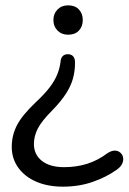

<svg xmlns="http://www.w3.org/2000/svg" viewBox="-20 -510 483 719"><path d="M216 189Q159 189 116 170.5Q73 152 48.5 118Q24 84 24 40Q24 -3 43.5 -41Q63 -79 116 -129Q148 -159 166.5 -183.5Q185 -208 194.5 -231.5Q204 -255 207 -281Q208 -293 215 -300Q222 -307 234 -307Q247 -307 254 -299Q261 -291 261 -276Q261 -245 253.5 -217Q246 -189 227.5 -160Q209 -131 176 -97Q136 -57 121.5 -28.5Q107 0 107 29Q107 69 137 92.5Q167 116 220 116Q266 116 306 103.5Q346 91 382 64Q397 54 409.5 54Q422 54 430.5 61.5Q439 69 441 80Q443 91 437.5 103Q432 115 418 125Q379 153 327.5 171Q276 189 216 189ZM235 -380Q211 -380 195.5 -395.5Q180 -411 180 -435Q180 -459 195.5 -474.5Q211 -490 235 -490Q261 -490 275.5 -474.5Q290 -459 290 -435Q290 -411 275.5 -395.5Q261 -380 235 -380Z"/></svg>

Font: Nunito
Style: Regular
Weight: 400
Designer: Vernon Adams
Foundry: Vernon Adams
Version: Version 3.602